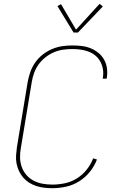

<svg xmlns="http://www.w3.org/2000/svg" viewBox="-20 -982 640 1010"><path d="M256 8Q234 8 212.5 5.5Q191 3 171 -3.5Q151 -10 133.5 -21Q116 -32 102.5 -47.5Q89 -63 80 -82Q71 -101 67 -122Q63 -143 64.5 -164.5Q66 -186 69 -208L126 -553Q131 -580 140.5 -606Q150 -632 166.5 -655Q183 -678 205.5 -695.5Q228 -713 254 -724Q280 -735 307 -739Q334 -743 360 -743Q385 -743 410 -740Q435 -737 457 -728Q479 -719 497.5 -704Q516 -689 527.5 -668.5Q539 -648 542.5 -623.5Q546 -599 542 -574Q542 -573 541.5 -571Q541 -569 541 -568H520Q520 -569 520.5 -570.5Q521 -572 521 -573Q525 -596 521.5 -617.5Q518 -639 508 -657.5Q498 -676 482 -689.5Q466 -703 446 -710.5Q426 -718 404.5 -721Q383 -724 360 -724Q336 -724 311.5 -720.5Q287 -717 263.5 -707Q240 -697 219 -680.5Q198 -664 183 -643Q168 -622 159.5 -598.5Q151 -575 147 -550L90 -205Q85 -179 85.5 -153Q86 -127 94.5 -103.5Q103 -80 119 -61.5Q135 -43 157 -31.5Q179 -20 204.5 -15.5Q230 -11 256 -11Q288 -11 321.5 -18Q355 -25 384.5 -43.5Q414 -62 436 -89.5Q458 -117 470 -149L490 -143Q477 -108 452.5 -78Q428 -48 396 -28Q364 -8 327.5 0Q291 8 256 8ZM367 -811 282 -950 301 -960 380 -826 504 -962 521 -948 390 -811Z"/></svg>

Font: Iosevka Curly Thin Extended
Style: Italic
Weight: 100
Width: 7
Italic angle: -9°
Monospace: yes
Designer: Belleve Invis
Foundry: Belleve Invis
Version: Version 11.1.0; ttfautohint (v1.8.3)